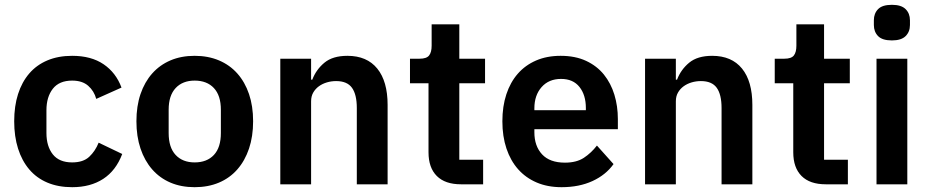

<svg xmlns="http://www.w3.org/2000/svg" viewBox="-20 -766 3865 798"><path d="M280 12Q222 12 177 -7Q132 -26 101.5 -62Q71 -98 55 -148.5Q39 -199 39 -262Q39 -325 55 -375Q71 -425 101.5 -460.5Q132 -496 177 -515Q222 -534 280 -534Q359 -534 410.5 -499Q462 -464 485 -402L380 -355Q371 -388 346.5 -409.5Q322 -431 280 -431Q226 -431 199.5 -397Q173 -363 173 -308V-213Q173 -158 199.5 -124.5Q226 -91 280 -91Q326 -91 351 -114.5Q376 -138 390 -173L488 -126Q462 -57 409 -22.5Q356 12 280 12Z M789 12Q733 12 688.5 -7Q644 -26 612.5 -62Q581 -98 564 -148.5Q547 -199 547 -262Q547 -325 564 -375Q581 -425 612.5 -460.5Q644 -496 688.5 -515Q733 -534 789 -534Q845 -534 890 -515Q935 -496 966.5 -460.5Q998 -425 1015 -375Q1032 -325 1032 -262Q1032 -199 1015 -148.5Q998 -98 966.5 -62Q935 -26 890 -7Q845 12 789 12ZM789 -91Q840 -91 869 -122Q898 -153 898 -213V-310Q898 -369 869 -400Q840 -431 789 -431Q739 -431 710 -400Q681 -369 681 -310V-213Q681 -153 710 -122Q739 -91 789 -91Z M1145 0V-522H1273V-435H1278Q1294 -477 1328.5 -505.5Q1363 -534 1424 -534Q1505 -534 1548 -481Q1591 -428 1591 -330V0H1463V-317Q1463 -373 1443 -401Q1423 -429 1377 -429Q1357 -429 1338.5 -423.5Q1320 -418 1305.5 -407.5Q1291 -397 1282 -381.5Q1273 -366 1273 -345V0Z M1896 0Q1830 0 1795.5 -34.5Q1761 -69 1761 -133V-420H1684V-522H1724Q1753 -522 1763.5 -535.5Q1774 -549 1774 -576V-665H1889V-522H1996V-420H1889V-102H1988V0Z M2314 12Q2256 12 2210.5 -7.5Q2165 -27 2133.5 -62.5Q2102 -98 2085 -148.5Q2068 -199 2068 -262Q2068 -324 2084.5 -374Q2101 -424 2132 -459.5Q2163 -495 2208 -514.5Q2253 -534 2310 -534Q2371 -534 2416 -513Q2461 -492 2490 -456Q2519 -420 2533.5 -372.5Q2548 -325 2548 -271V-229H2201V-216Q2201 -159 2233 -124.5Q2265 -90 2328 -90Q2376 -90 2406.5 -110Q2437 -130 2461 -161L2530 -84Q2498 -39 2442.5 -13.5Q2387 12 2314 12ZM2312 -438Q2261 -438 2231 -404Q2201 -370 2201 -316V-308H2415V-317Q2415 -371 2388.5 -404.5Q2362 -438 2312 -438Z M2661 0V-522H2789V-435H2794Q2810 -477 2844.5 -505.5Q2879 -534 2940 -534Q3021 -534 3064 -481Q3107 -428 3107 -330V0H2979V-317Q2979 -373 2959 -401Q2939 -429 2893 -429Q2873 -429 2854.5 -423.5Q2836 -418 2821.5 -407.5Q2807 -397 2798 -381.5Q2789 -366 2789 -345V0Z M3412 0Q3346 0 3311.5 -34.5Q3277 -69 3277 -133V-420H3200V-522H3240Q3269 -522 3279.5 -535.5Q3290 -549 3290 -576V-665H3405V-522H3512V-420H3405V-102H3504V0Z M3687 -598Q3647 -598 3629.5 -616Q3612 -634 3612 -662V-682Q3612 -710 3629.5 -728Q3647 -746 3687 -746Q3726 -746 3744 -728Q3762 -710 3762 -682V-662Q3762 -634 3744 -616Q3726 -598 3687 -598ZM3623 -522H3751V0H3623Z"/></svg>

Font: IBM Plex Sans Thai SemiBold
Style: Regular
Weight: 600
Designer: Mike Abbink, Paul van der Laan, Pieter van Rosmalen, Ben Mitchell, Mark Frömberg
Foundry: Bold Monday
Version: Version 1.1